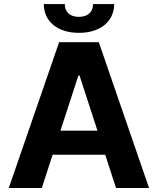

<svg xmlns="http://www.w3.org/2000/svg" viewBox="-20 -938 788 958"><path d="M188.6 0 242.5 -165.8H505L558.9 0H723.7L473 -727.3H274.9L23.8 0ZM444.2 -917.6C444.2 -884.2 424.4 -854 373.9 -854C322.1 -854 302.9 -884.9 303.3 -917.6H198.5C198.5 -831.7 266.3 -774.1 373.9 -774.1C481.5 -774.1 549.4 -831.7 549.7 -917.6ZM281.6 -285.9 371.1 -561.1H376.8L466.3 -285.9Z"/></svg>

Font: Karasuma Gothic
Style: Bold
Weight: 700
Designer: Rasmus Andersson / Ryoko Nishizuka
Foundry: Genbu
Version: Version 1.00